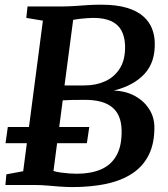

<svg xmlns="http://www.w3.org/2000/svg" viewBox="-20 -770 700 799"><path d="M280.5 8.5Q257 8.5 229.8 6.5Q202.5 4.5 176.8 2.2Q151 0 131.5 0H2.5L6.5 -44.5L76.5 -57.5L158.5 -684L89.5 -695.5L94.5 -743H239.5Q269 -743.5 294.2 -745.2Q319.5 -747 345 -748.8Q370.5 -750.5 400.5 -750.5Q465 -750.5 508 -737.5Q551 -724.5 576.2 -702Q601.5 -679.5 612.5 -651.2Q623.5 -623 624 -592.5Q626.5 -512.5 582.2 -463.5Q538 -414.5 453.5 -393Q503 -391.5 540.8 -371Q578.5 -350.5 600.2 -316.8Q622 -283 622.5 -242Q623 -174 599.5 -126.2Q576 -78.5 531.5 -48.8Q487 -19 423.5 -5.2Q360 8.5 280.5 8.5ZM300 -47Q358 -47 400.5 -65.2Q443 -83.5 465.2 -123.8Q487.5 -164 486 -229Q484.5 -292.5 447 -323.5Q409.5 -354.5 333.5 -354.5Q300.5 -354.5 279.5 -354Q258.5 -353.5 241 -352.5L202.5 -58.5Q214.5 -54.5 232.5 -52Q250.5 -49.5 268.8 -48.2Q287 -47 300 -47ZM248.5 -414.5Q270 -414 291.2 -414.2Q312.5 -414.5 332.5 -414.5Q379 -414.5 417.5 -431.8Q456 -449 479 -485.8Q502 -522.5 500.5 -581Q499 -618.5 484.8 -644Q470.5 -669.5 441.8 -682.5Q413 -695.5 368.5 -695.5Q359 -695.5 344 -694.5Q329 -693.5 313 -691.8Q297 -690 284.5 -687.5ZM3 -174 12.5 -241.5H351.5L341.5 -174Z"/></svg>

Font: Merriweather SemiBold
Style: Italic
Weight: 600
Italic angle: -7.8°
Version: Version 2.101